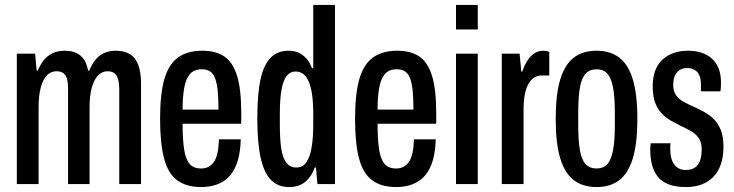

<svg xmlns="http://www.w3.org/2000/svg" viewBox="-20 -744 2968 776"><path d="M48 0V-527H122L128 -459H133Q145 -488 161 -505.5Q177 -523 197.5 -531Q218 -539 241 -539Q280 -539 304 -520.5Q328 -502 336 -459H341Q353 -488 368.5 -505.5Q384 -523 404 -531Q424 -539 447 -539Q482 -539 504.5 -525.5Q527 -512 538.5 -482.5Q550 -453 550 -405V0H462V-382Q462 -398 460 -411.5Q458 -425 453 -435Q448 -445 438.5 -450.5Q429 -456 415 -456Q393 -456 377 -440Q361 -424 351.5 -391.5Q342 -359 342 -309V0H255V-382Q255 -398 253.5 -411.5Q252 -425 247 -435Q242 -445 232.5 -450.5Q223 -456 208 -456Q186 -456 170 -440Q154 -424 145 -391.5Q136 -359 136 -309V0Z M793 12Q733 12 696 -15.5Q659 -43 643 -104Q627 -165 627 -263Q627 -365 644.5 -425Q662 -485 700 -512Q738 -539 798 -539Q851 -539 885.5 -516.5Q920 -494 937.5 -439.5Q955 -385 955 -289V-244H718Q718 -182 724 -141.5Q730 -101 746 -82Q762 -63 793 -63Q809 -63 822 -69.5Q835 -76 844.5 -89.5Q854 -103 859 -125.5Q864 -148 865 -181H953Q952 -133 941.5 -96.5Q931 -60 911 -36Q891 -12 861 0Q831 12 793 12ZM718 -301H863Q863 -345 860 -375.5Q857 -406 850 -426Q843 -446 829.5 -455Q816 -464 795 -464Q764 -464 747.5 -444.5Q731 -425 724.5 -388.5Q718 -352 718 -301Z M1148 12Q1105 12 1076.5 -15.5Q1048 -43 1034 -104Q1020 -165 1020 -266Q1020 -364 1033 -423.5Q1046 -483 1074 -511Q1102 -539 1146 -539Q1170 -539 1188 -530.5Q1206 -522 1219.5 -506Q1233 -490 1241 -468H1246V-724H1334V0H1263L1257 -67H1252Q1242 -35 1216.5 -11.5Q1191 12 1148 12ZM1177 -67Q1203 -67 1217.5 -87Q1232 -107 1239 -145.5Q1246 -184 1246 -240V-283Q1246 -328 1241.5 -360.5Q1237 -393 1228 -414Q1219 -435 1205.5 -445Q1192 -455 1174 -455Q1153 -455 1139 -437.5Q1125 -420 1118 -382.5Q1111 -345 1111 -283V-240Q1111 -180 1117 -142Q1123 -104 1138 -85.5Q1153 -67 1177 -67Z M1581 12Q1521 12 1484 -15.5Q1447 -43 1431 -104Q1415 -165 1415 -263Q1415 -365 1432.5 -425Q1450 -485 1488 -512Q1526 -539 1586 -539Q1639 -539 1673.5 -516.5Q1708 -494 1725.5 -439.5Q1743 -385 1743 -289V-244H1506Q1506 -182 1512 -141.5Q1518 -101 1534 -82Q1550 -63 1581 -63Q1597 -63 1610 -69.5Q1623 -76 1632.5 -89.5Q1642 -103 1647 -125.5Q1652 -148 1653 -181H1741Q1740 -133 1729.5 -96.5Q1719 -60 1699 -36Q1679 -12 1649 0Q1619 12 1581 12ZM1506 -301H1651Q1651 -345 1648 -375.5Q1645 -406 1638 -426Q1631 -446 1617.5 -455Q1604 -464 1583 -464Q1552 -464 1535.5 -444.5Q1519 -425 1512.5 -388.5Q1506 -352 1506 -301Z M1823 -625V-724H1911V-625ZM1823 0V-527H1911V0Z M2008 0V-527H2080L2087 -455H2091Q2101 -484 2113.5 -502Q2126 -520 2141.5 -529.5Q2157 -539 2175 -539Q2182 -539 2188 -538Q2194 -537 2200 -534V-439H2168Q2153 -439 2140 -431Q2127 -423 2117 -407Q2107 -391 2101.5 -364.5Q2096 -338 2096 -301V0Z M2391 12Q2336 12 2299.5 -15.5Q2263 -43 2244.5 -103.5Q2226 -164 2226 -263Q2226 -363 2244.5 -423.5Q2263 -484 2299.5 -511.5Q2336 -539 2391 -539Q2446 -539 2482.5 -511.5Q2519 -484 2537.5 -423.5Q2556 -363 2556 -263Q2556 -164 2537.5 -103.5Q2519 -43 2482.5 -15.5Q2446 12 2391 12ZM2391 -63Q2418 -63 2434 -80Q2450 -97 2457.5 -135.5Q2465 -174 2465 -238V-288Q2465 -353 2457.5 -391.5Q2450 -430 2434 -447Q2418 -464 2391 -464Q2364 -464 2347.5 -447Q2331 -430 2324 -391.5Q2317 -353 2317 -288V-238Q2317 -174 2324 -135.5Q2331 -97 2347.5 -80Q2364 -63 2391 -63Z M2753 12Q2710 12 2682 1Q2654 -10 2638 -30.5Q2622 -51 2615 -79Q2608 -107 2608 -140Q2608 -145 2608.5 -152Q2609 -159 2610 -165H2690Q2689 -158 2689 -152.5Q2689 -147 2689 -141Q2689 -116 2695.5 -97.5Q2702 -79 2716 -68Q2730 -57 2751 -57Q2775 -57 2789 -67Q2803 -77 2809.5 -95.5Q2816 -114 2816 -141Q2816 -169 2804 -186Q2792 -203 2773 -214Q2754 -225 2732 -235Q2712 -245 2691.5 -256.5Q2671 -268 2654 -286Q2637 -304 2627.5 -330Q2618 -356 2618 -396Q2618 -431 2628 -458Q2638 -485 2657.5 -503Q2677 -521 2703 -530Q2729 -539 2759 -539Q2792 -539 2817 -530.5Q2842 -522 2859.5 -505Q2877 -488 2885.5 -464.5Q2894 -441 2894 -410Q2894 -402 2893.5 -392.5Q2893 -383 2892 -375H2813V-402Q2813 -427 2806 -441Q2799 -455 2786.5 -462Q2774 -469 2758 -469Q2743 -469 2732.5 -464Q2722 -459 2714.5 -449.5Q2707 -440 2704 -427.5Q2701 -415 2701 -400Q2701 -375 2712.5 -359Q2724 -343 2743 -332.5Q2762 -322 2783 -313Q2803 -304 2824.5 -292.5Q2846 -281 2864 -263.5Q2882 -246 2893 -219Q2904 -192 2904 -151Q2904 -109 2893 -78.5Q2882 -48 2862 -28Q2842 -8 2814.5 2Q2787 12 2753 12Z"/></svg>

Font: Archivo ExtraCondensed Medium
Style: Regular
Weight: 500
Width: 2
Designer: Hector Gatti
Foundry: Omnibus-Type
Version: Version 2.001